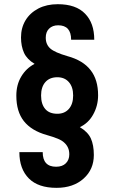

<svg xmlns="http://www.w3.org/2000/svg" viewBox="-20 -736 551 924"><path d="M119.1 123Q73.2 77.1 73.2 -3.9H185.5Q185.5 66.4 250 66.4Q280.3 66.4 296.9 49.8Q313.5 33.2 313.5 6.8Q313.5 -11.7 307.1 -25.4Q300.8 -39.1 290 -48.8Q279.3 -59.6 258.3 -68.4Q237.3 -77.1 206.1 -85.9Q131.8 -106.4 94.7 -153.3Q58.6 -199.2 58.6 -275.4Q58.6 -328.1 82 -367.2Q105.5 -407.2 146.5 -428.7Q110.4 -450.2 95.7 -481.4Q81.1 -513.7 81.1 -555.7Q81.1 -601.6 102.5 -637.7Q124 -673.8 165 -695.3Q205.1 -715.8 257.8 -715.8Q345.7 -715.8 389.6 -669.9Q433.6 -625 433.6 -544.9H322.3Q322.3 -614.3 259.8 -614.3Q232.4 -614.3 215.8 -597.7Q200.2 -582 200.2 -554.7Q200.2 -521.5 222.7 -502Q244.1 -483.4 304.7 -465.8Q379.9 -445.3 416 -398.4Q452.1 -352.5 452.1 -277.3Q452.1 -226.6 427.7 -183.6Q405.3 -143.6 364.3 -124Q402.3 -101.6 417 -70.3Q431.6 -38.1 431.6 9.8Q431.6 79.1 382.8 123Q333 168 252 168Q164.1 168 119.1 123ZM311.5 -211.9Q332 -235.4 332 -276.4Q332 -317.4 311.5 -340.8Q291 -364.3 255.9 -364.3Q218.8 -364.3 198.2 -340.8Q177.7 -317.4 177.7 -276.4Q177.7 -234.4 198.2 -210.9Q217.8 -188.5 255.9 -188.5Q291 -188.5 311.5 -211.9Z"/></svg>

Font: DINish
Style: Bold
Weight: 700
Designer: Bert Driehuis
Foundry: Playbeing
Version: Version 3.008; git-95204e4c-release